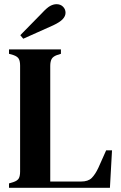

<svg xmlns="http://www.w3.org/2000/svg" viewBox="-20 -897 580 917"><path d="M23 0V-21L43 -27Q64 -34 70 -45.5Q76 -57 76 -78V-584Q76 -604 70 -615.5Q64 -627 44 -634L23 -640V-661H271V-640L252 -634Q233 -627 226.5 -615Q220 -603 220 -582V-30H367Q401 -30 418 -47Q435 -64 450 -96L487 -179H515L505 0ZM77 -729Q103 -755 129 -782Q155 -809 180 -834Q204 -860 219.5 -868.5Q235 -877 250 -877Q269 -877 281 -865Q293 -853 293 -836Q293 -820 279.5 -805.5Q266 -791 234 -776Q197 -760 162.5 -744Q128 -728 91 -712Z"/></svg>

Font: DeepMind Serif Text
Style: Regular
Weight: 400
Designer: Frank Grießhammer / Modifications: Colophon Foundry
Foundry: Colophon Foundry
Version: Version 5.003; ttfautohint (v1.8.2)